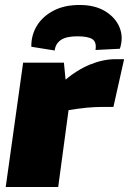

<svg xmlns="http://www.w3.org/2000/svg" viewBox="-20 -752 519 772"><path d="M237 -500 247 -398 266 -386 214 0H3L73 -500ZM479 -514 436 -322H389Q362 -322 329 -319Q296 -316 242 -307L234 -424Q289 -471 342 -492.5Q395 -514 443 -514ZM200 -549 106 -564Q105 -609 127.5 -647Q150 -685 194 -708.5Q238 -732 300 -732Q362 -732 403.5 -706.5Q445 -681 461 -641Q477 -601 462 -556L364 -551Q369 -583 351.5 -594.5Q334 -606 291 -606Q246 -606 224.5 -591Q203 -576 200 -549Z"/></svg>

Font: Exo 2 Black
Style: Italic
Weight: 900
Italic angle: -8°
Designer: Natanael Gama
Foundry: Natanael Gama
Version: Version 2.010